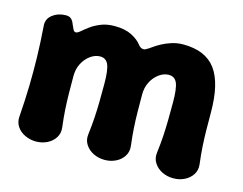

<svg xmlns="http://www.w3.org/2000/svg" viewBox="-80 -642 990 783"><g transform="rotate(15 415.0 -250.0)"><path d="M126 19Q102 19 80 9Q58 -1 45.5 -19.5Q33 -38 35 -62Q40 -131 41.5 -192Q43 -253 41.5 -314Q40 -375 35 -444Q32 -474 56 -492Q80 -510 112 -510Q127 -510 135 -502Q143 -494 147 -482Q151 -474 155.5 -463.5Q160 -453 168 -453Q175 -453 186.5 -463Q198 -473 215.5 -486Q233 -499 258 -509Q283 -519 315 -519Q359 -519 387.5 -504.5Q416 -490 431 -470Q437 -462 446 -459Q455 -456 464 -462Q472 -466 485 -475.5Q498 -485 515.5 -494.5Q533 -504 556 -511.5Q579 -519 605 -519Q699 -519 742 -461Q785 -403 785 -279Q785 -237 785.5 -203.5Q786 -170 788 -137.5Q790 -105 795 -64Q798 -40 786 -21Q774 -2 752.5 8.5Q731 19 706 19Q680 19 658.5 8.5Q637 -2 624.5 -21Q612 -40 615 -64Q620 -105 622 -137.5Q624 -170 624.5 -203.5Q625 -237 625 -279Q625 -338 615 -361Q605 -384 580 -384Q559 -384 539 -369.5Q519 -355 507 -331.5Q495 -308 495 -279Q495 -237 495.5 -203.5Q496 -170 498 -137.5Q500 -105 505 -64Q508 -40 496 -21Q484 -2 462.5 8.5Q441 19 416 19Q390 19 368.5 8.5Q347 -2 334.5 -21Q322 -40 325 -64Q330 -105 332 -137.5Q334 -170 334.5 -203.5Q335 -237 335 -279Q335 -338 325 -361Q315 -384 290 -384Q269 -384 249 -369.5Q229 -355 217 -331.5Q205 -308 205 -279Q205 -237 205.5 -203.5Q206 -170 208 -137.5Q210 -105 215 -64Q218 -40 206 -21Q194 -2 172.5 8.5Q151 19 126 19Z"/></g></svg>

Font: Winky Sans
Style: Bold
Weight: 700
Designer: Simon Atzbach
Foundry: typofactur
Version: Version 1.205